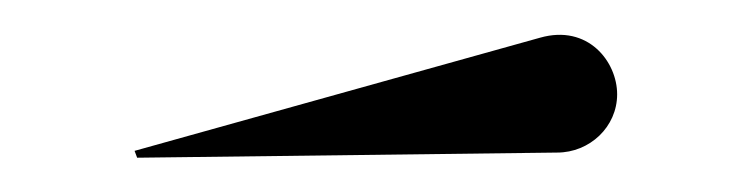

<svg xmlns="http://www.w3.org/2000/svg" viewBox="-20 -810 434 112"><path d="M305 -721C324 -721 340 -736 340 -755C340 -774 323 -796 295 -788L58.5 -722L60 -718Z"/></svg>

Font: Bodoni* 36pt
Style: Regular
Weight: 400
Version: Version 2.3